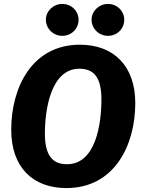

<svg xmlns="http://www.w3.org/2000/svg" viewBox="-20 -938 729 975"><path d="M667 -415C667 -604 556 -711 386 -711C142 -711 37 -493 37 -279C37 -89 146 17 317 17C561 17 667 -200 667 -415ZM320 -104C247 -104 208 -148 208 -260C208 -378 237 -589 383 -589C457 -589 495 -545 495 -433C495 -313 468 -104 320 -104ZM296 -756C343 -756 379 -792 379 -838C379 -882 343 -918 296 -918C251 -918 213 -882 213 -838C213 -792 251 -756 296 -756ZM528 -756C575 -756 611 -792 611 -838C611 -882 575 -918 528 -918C483 -918 445 -882 445 -838C445 -792 483 -756 528 -756Z"/></svg>

Font: Fira Sans OT
Style: Bold Italic
Weight: 700
Italic angle: -8°
Designer: Carrois Corporate & Edenspiekermann
Foundry: Carrois Corporate GbR & Edenspiekermann AG
Version: Version 2.001